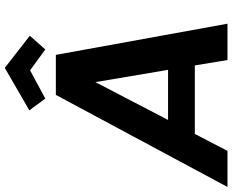

<svg xmlns="http://www.w3.org/2000/svg" viewBox="-128 -844 947 782"><g transform="rotate(-90 345.0 -453.5)"><path d="M469 -133H190L121 0H-26L349 -699H512L639 0H491ZM401 -538 247 -242H451ZM590 -805 534 -742 449 -804 334 -742 286 -807 459 -907Z"/></g></svg>

Font: SVN-Poppins SemiBold
Style: Italic
Weight: 600
Italic angle: -10°
Designer: Ninad Kale (Devanagari), Jonny Pinhorn (Latin)
Foundry: Indian Type Foundry
Version: Version 3.002 2017; ttfautohint (v1.8.3)